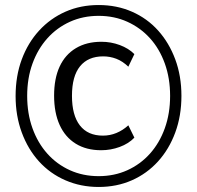

<svg xmlns="http://www.w3.org/2000/svg" viewBox="-20 -734 784 763"><path d="M372 9Q301 9 240 -17.5Q179 -44 135 -92.5Q91 -141 66.5 -207.5Q42 -274 42 -352Q42 -432 66.5 -498Q91 -564 135.5 -612.5Q180 -661 240 -687.5Q300 -714 372 -714Q444 -714 504.5 -687.5Q565 -661 608.5 -612.5Q652 -564 676.5 -498Q701 -432 701 -353Q701 -274 676.5 -207.5Q652 -141 608 -92.5Q564 -44 504 -17.5Q444 9 372 9ZM382 -137Q323 -137 281 -163Q239 -189 217 -237.5Q195 -286 195 -354Q195 -422 217 -469.5Q239 -517 281.5 -542.5Q324 -568 383 -568Q421 -568 456 -555Q491 -542 514 -519L490 -469Q467 -491 442 -500.5Q417 -510 390 -510Q330 -510 298 -470.5Q266 -431 266 -353Q266 -276 297.5 -235.5Q329 -195 389 -195Q417 -195 442.5 -205.5Q468 -216 490 -236L514 -187Q491 -163 455.5 -150Q420 -137 382 -137ZM372 -34Q434 -34 486 -57.5Q538 -81 576 -123.5Q614 -166 635 -224.5Q656 -283 656 -353Q656 -423 635 -481.5Q614 -540 576 -582Q538 -624 486 -647.5Q434 -671 372 -671Q310 -671 258 -647.5Q206 -624 168 -581.5Q130 -539 109 -481Q88 -423 88 -353Q88 -283 109 -224.5Q130 -166 168 -123.5Q206 -81 258 -57.5Q310 -34 372 -34Z"/></svg>

Font: Nunito Sans 10pt SemiCondensed
Style: Regular
Weight: 400
Width: 4
Designer: Vernon Adams
Foundry: Vernon Adams
Version: Version 3.101;gftools[0.9.27]